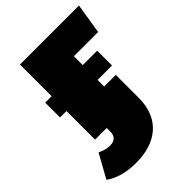

<svg xmlns="http://www.w3.org/2000/svg" viewBox="-285 -637 969 969"><g transform="rotate(-45 199.0 -153.0)"><path d="M435 -373 461 -536H40V-310H-6V-204H40V0H123V27C123 58 105 75 74 75C47 75 31 69 7 58L-63 184C-25 211 27 230 104 230C247 230 345 156 345 7V-157H262V-204H365V-310H262V-373Z"/></g></svg>

Font: Fira Sans Ultra
Style: Regular
Weight: 950
Designer: Carrois Corporate & Edenspiekermann AG
Foundry: Carrois Corporate GbR & Edenspiekermann AG
Version: Version 4.203;PS 004.203;hotconv 1.0.88;makeotf.lib2.5.64775